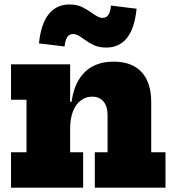

<svg xmlns="http://www.w3.org/2000/svg" viewBox="-20 -860 791 880"><path d="M301.5 -162H361V0H30.5V-162H101.5V-403H30.5V-565H301.5ZM473 -162V-333.5Q473 -372 454.5 -394.5Q436 -417 402 -417Q372.5 -417 349.8 -399.2Q327 -381.5 314.2 -349Q301.5 -316.5 301.5 -271L272 -393.5H308Q316.5 -454.5 341.8 -495.5Q367 -536.5 407 -557Q447 -577.5 500.5 -577.5Q584.5 -577.5 628.8 -529.8Q673 -482 673 -393V-162H738.5V0H414.5V-162ZM488.5 -834.5 606 -820Q597 -729.5 561.8 -685.8Q526.5 -642 467.5 -642Q433.5 -642 409.2 -653.5Q385 -665 364.5 -680.5Q349 -692 337.5 -698Q326 -704 314.5 -704Q297 -704 287.8 -689.2Q278.5 -674.5 276 -647L158.5 -661Q168 -752 203.8 -795.8Q239.5 -839.5 298.5 -839.5Q332.5 -839.5 356.8 -827.5Q381 -815.5 401.5 -800.5Q417.5 -789 428.5 -783.5Q439.5 -778 451 -778Q467.5 -778 477 -792.2Q486.5 -806.5 488.5 -834.5Z"/></svg>

Font: Hepta Slab ExtraLight ExtraBold
Style: Regular
Weight: 800
Version: Version 1.102